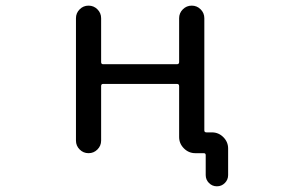

<svg xmlns="http://www.w3.org/2000/svg" viewBox="-20 -567 1040 685"><path d="M347.7 -267.6Q340.8 -267.6 340.8 -259.8V-65.4Q340.8 -46.9 327.6 -33.7Q314.5 -20.5 295.9 -20.5Q277.3 -20.5 264.2 -33.7Q251 -46.9 251 -65.4V-502Q251 -520.5 264.2 -533.7Q277.3 -546.9 295.9 -546.9Q314.5 -546.9 327.6 -533.7Q340.8 -520.5 340.8 -502V-345.7Q340.8 -337.9 347.7 -337.9H611.3Q619.1 -337.9 619.1 -345.7V-502Q619.1 -520.5 632.3 -533.7Q645.5 -546.9 664.1 -546.9Q682.6 -546.9 695.8 -533.7Q709 -520.5 709 -502V-101.6Q709 -94.7 716.8 -94.7H736.3Q759.8 -94.7 776.9 -77.6Q793.9 -60.5 793.9 -37.1V57.6Q793.9 74.2 782.2 85.9Q770.5 97.7 753.9 97.7Q737.3 97.7 725.6 85.9Q713.9 74.2 713.9 57.6V-13.7Q713.9 -20.5 707 -20.5H702.1H676.8Q653.3 -20.5 636.2 -37.6Q619.1 -54.7 619.1 -78.1V-259.8Q619.1 -267.6 611.3 -267.6Z"/></svg>

Font: Rounded Mgen+ 2m regular
Style: Regular
Weight: 400
Designer: [Source Han Sans]
Ryoko NISHIZUKA  (kana & ideographs); Paul D. Hunt (Latin, Greek & Cyrillic); Wenlong ZHANG  (bopomofo
Version: Version 1.059.20150602